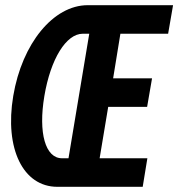

<svg xmlns="http://www.w3.org/2000/svg" viewBox="-20 -720 687 740"><path d="M201 0H530L548 -110H364L397 -308H547L566 -418H416L444 -590H628L647 -700H318C186 -700 65 -553 31 -350C-3 -147 69 0 201 0ZM299 -590H324L244 -110H219C155 -110 127 -207 151 -350C175 -493 235 -590 299 -590Z"/></svg>

Font: CommitMono
Style: Bold Italic
Weight: 700
Monospace: yes
Designer: Eigil Nikolajsen
Foundry: Eigil Nikolajsen
Version: Version 1.143